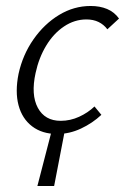

<svg xmlns="http://www.w3.org/2000/svg" viewBox="-20 -440 418 642"><path d="M105 182 156 -15H199L161 182ZM171 8Q121 8 87.5 -17.5Q54 -43 42 -88Q30 -133 42 -193Q56 -257 92 -308.5Q128 -360 177.5 -390Q227 -420 283 -420Q314 -420 338 -410Q362 -400 378 -378L339 -342Q327 -358 309.5 -366.5Q292 -375 269 -375Q229 -375 194 -351.5Q159 -328 134.5 -287.5Q110 -247 99 -196Q83 -123 106.5 -79.5Q130 -36 183 -36Q215 -36 244.5 -49.5Q274 -63 296 -84L319 -56Q289 -28 250.5 -10Q212 8 171 8Z"/></svg>

Font: Ysabeau Office Light
Style: Italic
Weight: 300
Italic angle: -12°
Designer: Christian Thalmann (Catharsis Fonts)
Version: Version 2.001;gftools[0.9.30]; featfreeze: tnum,lnum,ss02